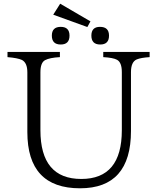

<svg xmlns="http://www.w3.org/2000/svg" viewBox="-20 -992 832 1025"><path d="M301.3 -972.2 462.9 -877.9 446.3 -847.7 264.2 -913.6ZM304.2 -848.6Q351.1 -848.6 351.1 -801.8Q351.1 -754.4 304.2 -754.4Q256.8 -754.4 256.8 -801.8Q256.8 -848.6 304.2 -848.6ZM513.7 -848.6Q562 -848.6 562 -801.8Q562 -754.4 515.1 -754.4Q467.8 -754.4 467.8 -801.8Q467.8 -848.6 513.7 -848.6ZM778.8 -687Q732.4 -684.1 710 -674.8Q679.2 -661.6 679.2 -606.9V-293Q679.2 13.2 407.2 13.2Q126 13.2 126 -287.1V-606Q126 -656.7 97.2 -671.9Q74.2 -682.6 20 -687V-714.8H299.8V-687Q245.1 -684.1 220.7 -670.9Q195.8 -657.7 195.8 -606V-296.9Q195.8 -36.6 414.1 -36.6Q630.4 -36.6 630.4 -296.9V-606.9Q630.4 -659.2 604.5 -672.9Q584 -684.1 531.2 -687V-714.8H778.8Z"/></svg>

Font: I.MingCP
Style: Regular
Weight: 400
Designer: I.Font Project
Version: Version 8.000; Sep 06, 2022